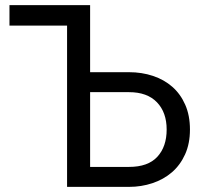

<svg xmlns="http://www.w3.org/2000/svg" viewBox="-20 -730 790 750"><path d="M17 -710H332V-448H484Q534 -448 577.5 -433.5Q621 -419 653 -391Q685 -363 703.5 -321Q722 -279 722 -224Q722 -169 703 -127Q684 -85 651.5 -57Q619 -29 575.5 -14.5Q532 0 484 0H242V-630H17ZM332 -78H484Q558 -78 594.5 -117.5Q631 -157 631 -224Q631 -291 593 -330.5Q555 -370 484 -370H332Z"/></svg>

Font: Boldmen Medium
Style: Regular
Weight: 400
Designer: Matt McInerney, Pablo Impallari, Rodrigo Fuenzalida
Foundry: LIVING CONCEPT
Version: Version 1.000